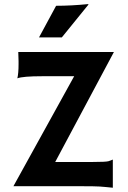

<svg xmlns="http://www.w3.org/2000/svg" viewBox="-20 -901 621 929"><path d="M69.8 -605.5Q69.8 -621.6 68.4 -649.4H531.2L247.1 -117.2H424.3Q493.7 -117.2 506.1 -121.3Q518.6 -125.5 525.9 -128.9V7.3Q504.9 5.4 491.2 3.9Q477.5 2.4 462.4 1.5Q439.5 0 373.5 0H44.9L338.9 -532.2H185.1Q89.8 -532.2 64 -522Q69.8 -546.4 69.8 -590.8ZM251.5 -873Q324.7 -873 407.7 -881.3L407.2 -877.9L279.3 -720.2H168.9Z"/></svg>

Font: Hammersmith One
Style: Regular
Weight: 400
Designer: Nicole Fally
Foundry: Nicole Fally
Version: Version 1.003